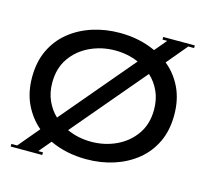

<svg xmlns="http://www.w3.org/2000/svg" viewBox="-113 -879 1135 1057"><g transform="rotate(15 455.0 -350.0)"><path d="M35 35H68L168 -84Q114 -130 82 -196.5Q50 -263 50 -350Q50 -438 82 -505Q114 -572 170.5 -617.5Q227 -663 300 -686.5Q373 -710 455 -710Q568 -710 660 -667L717 -735H690V-750H870V-735H837L739 -618Q795 -573 827.5 -505.5Q860 -438 860 -350Q860 -262 828 -195Q796 -128 739.5 -82.5Q683 -37 610 -13.5Q537 10 455 10Q339 10 246 -34L188 35H215V50H35ZM165 -350Q165 -293 185.5 -247.5Q206 -202 240 -170L589 -583Q527 -610 455 -610Q379 -610 312.5 -579Q246 -548 205.5 -490Q165 -432 165 -350ZM745 -350Q745 -408 724 -454Q703 -500 667 -533L317 -119Q381 -90 455 -90Q532 -90 598 -121Q664 -152 704.5 -210Q745 -268 745 -350Z"/></g></svg>

Font: Copperplate CC
Style: Regular
Weight: 400
Designer: indestructible type*
Foundry: Cowboy Collective
Version: Version 1.000